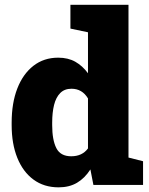

<svg xmlns="http://www.w3.org/2000/svg" viewBox="-20 -782 630 812"><path d="M228 10.3Q166 10.3 121.6 -22.5Q77.1 -55.2 53.2 -114.5Q29.3 -173.8 29.3 -252.9V-263.2Q29.3 -346.2 53.2 -407.7Q77.1 -469.2 121.3 -503.7Q165.5 -538.1 226.1 -538.1Q268.1 -538.1 298.6 -520.8Q329.1 -503.4 352.1 -472.2V-645.5L277.8 -661.1V-761.7H523.4V-115.7L585 -100.1V0H375L362.3 -65.4Q338.4 -28.3 305.7 -9Q272.9 10.3 228 10.3ZM281.2 -121.1Q327.6 -121.1 352.1 -154.3V-365.7Q327.6 -406.7 282.2 -406.7Q252.9 -406.7 234.9 -388.7Q216.8 -370.6 208.7 -338.4Q200.7 -306.2 200.7 -263.2V-252.9Q200.7 -189.9 218.3 -155.5Q235.8 -121.1 281.2 -121.1Z"/></svg>

Font: Hanuman Black
Style: Regular
Weight: 900
Designer: Danh Hong
Version: Version 8.002; ttfautohint (v1.8.3)